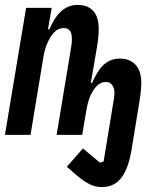

<svg xmlns="http://www.w3.org/2000/svg" viewBox="-25 -548 645 780"><path d="M99 0 153 -326C157 -348 166 -375 181 -399C198 -425 215 -434 234 -434C256 -434 267 -420 267 -390C267 -375 265 -359 262 -344L205 0H309L326 -101C332 -136 340 -159 354 -181C370 -205 386 -215 406 -215C425 -215 440 -199 440 -171C440 -158 437 -140 434 -124L396 108L381 113L312 55L246 130L251 133C305 182 340 212 389 212C461 212 494 154 510 57L542 -139C546 -163 549 -191 549 -213C549 -275 516 -310 462 -310C404 -310 374 -268 349 -211H344L369 -357C373 -381 376 -409 376 -431C376 -495 346 -528 290 -528C235 -528 199 -486 176 -429H170L185 -516H81L-5 0Z"/></svg>

Font: IBM Plex Mono SmBld
Style: Italic
Weight: 600
Italic angle: -9.5°
Monospace: yes
Designer: Mike Abbink, Paul van der Laan, Pieter van Rosmalen
Foundry: Bold Monday
Version: Version 2.004